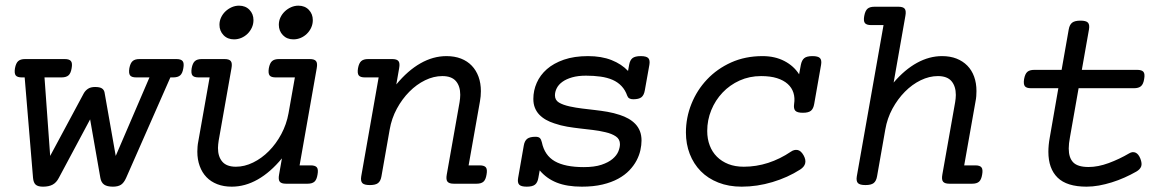

<svg xmlns="http://www.w3.org/2000/svg" viewBox="-20 -665 4237 695"><path d="M59.1 -384.8Q42.5 -384.8 36.9 -392.1Q31.2 -399.4 34.2 -418Q37.6 -436.5 45.9 -443.8Q54.2 -451.2 70.8 -451.2H214.4Q231 -451.2 236.8 -443.8Q242.7 -436.5 239.3 -418Q236.3 -399.4 227.8 -392.1Q219.2 -384.8 202.6 -384.8H141.1L161.6 -100.6L283.2 -327.1Q288.6 -336.9 298.3 -343.5Q308.1 -350.1 324.2 -350.1Q340.8 -350.1 348.6 -345.2Q356.4 -340.3 358.4 -330.6L398.9 -100.6L521 -384.8H473.1Q456.5 -384.8 450.9 -392.1Q445.3 -399.4 448.2 -418Q451.7 -436.5 460 -443.8Q468.3 -451.2 484.9 -451.2H618.7Q635.3 -451.2 641.1 -443.8Q647 -436.5 643.6 -418Q640.6 -399.4 632.1 -392.1Q623.5 -384.8 606.9 -384.8H596.7L436.5 -21Q428.7 -3.4 418 3.7Q407.2 10.7 388.7 10.7Q367.7 10.7 356.9 3.2Q346.2 -4.4 343.3 -21L306.2 -232.9L192.9 -21Q184.1 -3.9 170.4 3.4Q156.7 10.7 135.7 10.7Q117.2 10.7 109.1 3.4Q101.1 -3.9 99.6 -21L69.3 -384.8Z M771.5 -155.8Q770.5 -148.9 769.8 -142.3Q769 -135.7 769 -129.4Q769 -98.1 784.7 -79.8Q800.3 -61.5 834 -61.5Q865.2 -61.5 896.2 -76.7Q927.2 -91.8 953.4 -118.2Q979.5 -144.5 998.3 -179.7Q1017.1 -214.8 1024.4 -254.9L1047.4 -384.8H978Q961.4 -384.8 955.8 -392.1Q950.2 -399.4 953.1 -418Q956.5 -436.5 964.8 -443.8Q973.1 -451.2 989.7 -451.2H1101.6Q1118.2 -451.2 1124 -443.8Q1129.9 -436.5 1126.5 -418L1064.5 -66.4H1104.5Q1121.1 -66.4 1127 -59.1Q1132.8 -51.8 1129.4 -33.2Q1126.5 -14.6 1118.2 -7.3Q1109.9 0 1093.3 0H1015.1Q998.5 0 992.7 -7.3Q986.8 -14.6 990.2 -33.2L1000.5 -91.8Q959 -41.5 913.1 -15.4Q867.2 10.7 818.8 10.7Q789.6 10.7 766.4 1.7Q743.2 -7.3 727.3 -23.9Q711.4 -40.5 702.9 -64Q694.3 -87.4 694.3 -116.2Q694.3 -125 695.1 -134.3Q695.8 -143.6 697.8 -153.3L738.8 -384.8H698.7Q682.1 -384.8 676.5 -392.1Q670.9 -399.4 673.8 -418Q677.2 -436.5 685.5 -443.8Q693.8 -451.2 710.4 -451.2H793Q809.6 -451.2 815.4 -443.8Q821.3 -436.5 817.9 -418ZM827.1 -522.5Q803.7 -522.5 789.1 -537.8Q774.4 -553.2 774.4 -575.2Q774.4 -589.4 780.3 -601.8Q786.1 -614.3 796.1 -623.8Q806.2 -633.3 818.8 -638.9Q831.5 -644.5 845.2 -644.5Q868.7 -644.5 883.1 -629.4Q897.5 -614.3 897.5 -592.3Q897.5 -577.6 891.6 -564.9Q885.7 -552.2 876 -542.7Q866.2 -533.2 853.5 -527.8Q840.8 -522.5 827.1 -522.5ZM1042 -522.5Q1018.6 -522.5 1003.9 -537.8Q989.3 -553.2 989.3 -575.2Q989.3 -589.4 995.1 -601.8Q1001 -614.3 1011 -623.8Q1021 -633.3 1033.7 -638.9Q1046.4 -644.5 1060.1 -644.5Q1083.5 -644.5 1097.9 -629.4Q1112.3 -614.3 1112.3 -592.3Q1112.3 -577.6 1106.4 -564.9Q1100.6 -552.2 1090.8 -542.7Q1081.1 -533.2 1068.4 -527.8Q1055.7 -522.5 1042 -522.5Z M1399.9 -451.2Q1416.5 -451.2 1422.4 -443.8Q1428.2 -436.5 1424.8 -418L1414.6 -359.4Q1456.1 -409.7 1502 -435.8Q1547.9 -461.9 1596.2 -461.9Q1625.5 -461.9 1648.7 -452.9Q1671.9 -443.8 1687.7 -427.2Q1703.6 -410.6 1712.2 -387.2Q1720.7 -363.8 1720.7 -335Q1720.7 -316.4 1717.3 -297.9L1676.3 -66.4H1716.3Q1732.9 -66.4 1738.8 -59.1Q1744.6 -51.8 1741.2 -33.2Q1738.3 -14.6 1730 -7.3Q1721.7 0 1705.1 0H1622.6Q1606 0 1599.9 -7.3Q1593.8 -14.6 1597.2 -33.2L1643.6 -295.4Q1644.5 -302.2 1645.3 -308.8Q1646 -315.4 1646 -321.8Q1646 -353 1630.4 -371.3Q1614.7 -389.6 1581.1 -389.6Q1549.8 -389.6 1518.8 -374.5Q1487.8 -359.4 1461.7 -333Q1435.5 -306.6 1416.5 -271.5Q1397.5 -236.3 1390.6 -196.3L1360.8 -26.9Q1357.9 -9.8 1348.6 -2.4Q1339.4 4.9 1318.8 4.9Q1298.3 4.9 1291.5 -2.4Q1284.7 -9.8 1287.6 -26.9L1350.6 -384.8H1300.8Q1284.2 -384.8 1278.6 -392.1Q1272.9 -399.4 1275.9 -418Q1279.3 -436.5 1287.6 -443.8Q1295.9 -451.2 1312.5 -451.2Z M1928.7 -21Q1925.8 -3.9 1916.5 3.4Q1907.2 10.7 1886.7 10.7Q1866.2 10.7 1859.4 3.4Q1852.5 -3.9 1855.5 -21L1876 -138.2Q1878.9 -155.3 1888.4 -162.6Q1897.9 -169.9 1918.5 -169.9Q1929.2 -169.9 1934.1 -165.3Q1939 -160.6 1941.4 -149.9Q1951.2 -102.5 1988.3 -81.3Q2025.4 -60.1 2093.3 -60.1Q2131.8 -60.1 2157.2 -68.6Q2182.6 -77.1 2197.5 -89.8Q2212.4 -102.5 2218.3 -116.9Q2224.1 -131.3 2224.1 -143.1Q2224.1 -161.1 2209.5 -171.1Q2194.8 -181.2 2171.4 -186.5Q2148.9 -191.9 2125.7 -194.6Q2102.5 -197.3 2079.3 -200Q2056.2 -202.6 2033 -206.5Q2009.8 -210.4 1986.8 -218.3Q1970.2 -223.6 1956.3 -231.4Q1942.4 -239.3 1932.1 -250Q1921.9 -260.7 1916.3 -274.7Q1910.6 -288.6 1910.6 -307.1Q1910.6 -337.4 1922.9 -365.2Q1935.1 -393.1 1959.5 -414.6Q1983.9 -436 2021.2 -449Q2058.6 -461.9 2108.4 -461.9Q2157.2 -461.9 2193.6 -447.5Q2230 -433.1 2253.4 -408.2L2257.3 -430.2Q2260.3 -447.3 2269.5 -454.6Q2278.8 -461.9 2299.3 -461.9Q2319.8 -461.9 2326.7 -454.6Q2333.5 -447.3 2330.6 -430.2L2314 -337.4Q2311 -320.3 2301.8 -313Q2292.5 -305.7 2272 -305.7Q2254.9 -305.7 2250.5 -318.4Q2243.2 -339.4 2229.7 -353.5Q2216.3 -367.7 2197.3 -376Q2178.2 -384.3 2153.8 -387.7Q2129.4 -391.1 2101.1 -391.1Q2072.3 -391.1 2051 -385Q2029.8 -378.9 2015.9 -368.9Q2002 -358.9 1995.4 -345.9Q1988.8 -333 1988.8 -319.8Q1988.8 -302.7 2003.2 -293.9Q2017.6 -285.2 2042 -279.8Q2064.5 -274.9 2087.2 -272.2Q2109.9 -269.5 2132.8 -266.8Q2155.8 -264.2 2178.7 -260.3Q2201.7 -256.3 2223.6 -249Q2240.2 -243.7 2254.6 -235.6Q2269 -227.5 2279.8 -216.3Q2290.5 -205.1 2296.4 -190.2Q2302.2 -175.3 2302.2 -156.2Q2302.2 -140.1 2298.1 -121.3Q2293.9 -102.5 2284.2 -84Q2274.4 -65.4 2258.1 -48.3Q2241.7 -31.2 2217.8 -18.1Q2193.8 -4.9 2161.1 2.9Q2128.4 10.7 2085.9 10.7Q2032.7 10.7 1995.6 -3.9Q1958.5 -18.6 1933.6 -48.3Z M2843.3 -116.2Q2854.5 -124 2866.7 -122.1Q2878.9 -120.1 2888.7 -103Q2906.7 -70.8 2876.5 -51.3Q2831.5 -22.5 2776.1 -5.9Q2720.7 10.7 2664.6 10.7Q2617.7 10.7 2580.1 -4.2Q2542.5 -19 2516.6 -45.4Q2490.7 -71.8 2476.8 -107.7Q2462.9 -143.6 2462.9 -185.5Q2462.9 -239.3 2482.9 -289.1Q2502.9 -338.9 2539.3 -377.4Q2575.7 -416 2626.7 -439Q2677.7 -461.9 2740.2 -461.9Q2785.2 -461.9 2819.3 -444.1Q2853.5 -426.3 2872.6 -396L2878.9 -430.2Q2882.3 -447.3 2891.4 -454.6Q2900.4 -461.9 2920.9 -461.9Q2941.4 -461.9 2948.2 -454.6Q2955.1 -447.3 2952.1 -430.2L2927.2 -288.6Q2924.3 -271.5 2915.5 -264.2Q2906.7 -256.8 2886.2 -256.8Q2865.7 -256.8 2858.9 -264.2Q2852.1 -271.5 2854.5 -288.6Q2857.9 -310.5 2852.1 -329.1Q2846.2 -347.7 2831.3 -361.1Q2816.4 -374.5 2792.5 -382.1Q2768.6 -389.6 2734.9 -389.6Q2692.9 -389.6 2657.2 -373.5Q2621.6 -357.4 2595.5 -329.8Q2569.3 -302.2 2554.7 -266.4Q2540 -230.5 2540 -190.9Q2540 -162.1 2549.1 -138.4Q2558.1 -114.7 2575.2 -97.7Q2592.3 -80.6 2616.7 -71Q2641.1 -61.5 2672.4 -61.5Q2717.3 -61.5 2760.5 -75.4Q2803.7 -89.4 2843.3 -116.2Z M3214.8 -366.2Q3254.9 -413.1 3299.3 -437.5Q3343.8 -461.9 3390.1 -461.9Q3419.4 -461.9 3442.4 -452.9Q3465.3 -443.8 3481.4 -427.5Q3497.6 -411.1 3506.1 -387.7Q3514.6 -364.3 3514.6 -335.4Q3514.6 -326.7 3513.9 -317.1Q3513.2 -307.6 3511.2 -297.9L3470.2 -66.4H3510.3Q3526.9 -66.4 3532.7 -59.1Q3538.6 -51.8 3535.2 -33.2Q3532.2 -14.6 3523.9 -7.3Q3515.6 0 3499 0H3416.5Q3399.9 0 3393.8 -7.3Q3387.7 -14.6 3391.1 -33.2L3437.5 -295.4Q3438.5 -302.2 3439.2 -308.6Q3439.9 -314.9 3439.9 -321.3Q3439.9 -352.5 3424.3 -371.1Q3408.7 -389.6 3375 -389.6Q3343.8 -389.6 3312.7 -374.5Q3281.7 -359.4 3255.6 -333Q3229.5 -306.6 3210.4 -271.5Q3191.4 -236.3 3184.6 -196.3L3154.8 -26.9Q3151.9 -9.8 3142.6 -2.4Q3133.3 4.9 3112.8 4.9Q3092.3 4.9 3085.4 -2.4Q3078.6 -9.8 3081.5 -26.9L3178.2 -574.2H3133.3Q3116.7 -574.2 3110.8 -581.5Q3105 -588.9 3108.4 -607.4Q3111.8 -626 3120.1 -633.3Q3128.4 -640.6 3145 -640.6H3232.4Q3249 -640.6 3254.9 -633.3Q3260.7 -626 3257.3 -607.4Z M3822.8 -412.1 3848.6 -558.6Q3851.6 -575.7 3861.1 -583Q3870.6 -590.3 3891.1 -590.3Q3911.6 -590.3 3918.2 -583Q3924.8 -575.7 3921.9 -558.6L3896 -412.1H4096.7Q4113.3 -412.1 4119.1 -404.8Q4125 -397.5 4121.6 -378.9Q4118.7 -360.4 4110.1 -353Q4101.6 -345.7 4085 -345.7H3884.3L3853 -168Q3848.6 -145 3848.6 -127.4Q3848.6 -93.8 3865 -77.1Q3881.3 -60.5 3920.4 -60.5Q3954.6 -60.5 3993.2 -74.7Q4031.7 -88.9 4067.4 -109.9Q4079.6 -117.2 4090.3 -112.5Q4101.1 -107.9 4107.9 -90.8Q4114.7 -73.2 4110.8 -62.5Q4106.9 -51.8 4093.3 -43.9Q4072.8 -32.2 4050.3 -22.2Q4027.8 -12.2 4004.4 -4.9Q3981 2.4 3957.8 6.6Q3934.6 10.7 3913.1 10.7Q3841.8 10.7 3808.3 -22Q3774.9 -54.7 3774.9 -115.7Q3774.9 -127.4 3776.1 -140.1Q3777.3 -152.8 3779.8 -166.5L3811 -345.7H3711.9Q3695.3 -345.7 3689.7 -353Q3684.1 -360.4 3687 -378.9Q3690.4 -397.5 3698.7 -404.8Q3707 -412.1 3723.6 -412.1Z"/></svg>

Font: Courier Prime
Style: Italic
Weight: 400
Monospace: yes
Designer: Alan Dague-Greene
Foundry: Quote-Unquote Apps
Version: Version 1.202